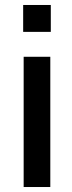

<svg xmlns="http://www.w3.org/2000/svg" viewBox="-20 -751 289 771"><path d="M75 -523V0H182V-523ZM73 -731V-623H184V-731Z"/></svg>

Font: Cheyenne Sans Medium
Style: Regular
Weight: 500
Designer: The Public Sans project authors (U.S. Web Design System), Libre Franklin designed by Pablo Impallari and Rodrigo Fuenzal
Foundry: The Cheyenne Sans Project Authors
Version: Version 2.007